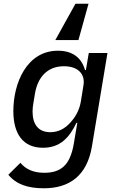

<svg xmlns="http://www.w3.org/2000/svg" viewBox="-20 -801 640 1033"><path d="M215.9 212C353 212 447.8 144.9 474.4 -12.1L558.2 -516H457.7L442.1 -424H437.5C418.3 -491.1 370 -528.1 291.5 -528.1C124.6 -528.1 51.8 -354.8 51.8 -203.5C51.8 -81 103.7 -6 211.3 -6C301.8 -6 352.6 -58.6 391.3 -140.3H396L377.1 -28.1C357.2 90.2 305.4 128.6 218 128.6C160.9 128.6 118.6 110.1 89.8 74.9L24.9 139.2C66.8 190.3 128.6 212 215.9 212ZM155.2 -201.3C155.2 -217.7 157 -230.8 159.8 -247.2L168 -296.9C182.5 -384.9 234.4 -444.6 323.9 -444.6C396.7 -444.6 439.6 -405.5 429 -341.6L414.8 -253.9C405.9 -200.6 378.6 -163.7 360.4 -143.5C327.8 -106.5 291.5 -89.8 250.7 -89.8C186.1 -89.8 155.2 -132.1 155.2 -201.3ZM277.7 -585.6H402L456.3 -780.9H386Z"/></svg>

Font: Margiela Mono Italic Medium It
Style: Regular
Weight: 500
Designer: Mike Abbink, Paul van der Laan, Pieter van Rosmalen
Foundry: Bold Monday
Version: Version 2.003 2021